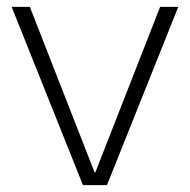

<svg xmlns="http://www.w3.org/2000/svg" viewBox="-20 -540 554 560"><path d="M222 0 14 -520H67L256 -37H258L447 -520H500L292 0Z"/></svg>

Font: M PLUS 2 Light
Style: Regular
Weight: 300
Designer: Coji Morishita
Foundry: UNDERFOREST DESIGN
Version: Version 1.001